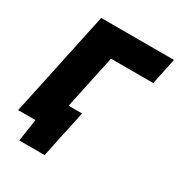

<svg xmlns="http://www.w3.org/2000/svg" viewBox="-200 -845 1050 1128"><g transform="rotate(30 325.0 -281.0)"><path d="M4 0Q16.5 -57 27.5 -109.5Q38.5 -162 53.5 -231.5L105 -473.5Q120 -543.5 131.5 -598.5Q143 -653.5 156 -713H649.5L612 -534.5H325.5Q321 -512.5 316 -489.5Q311 -466.5 305.5 -441L261 -231.5Q253.5 -198 248 -170.5H339Q330.5 -130 321.8 -88.5Q313 -47 304 -6.5Q296 32 287.5 72Q279 112 271 151H99L121.5 0Z"/></g></svg>

Font: Commissioner ExtraBold
Style: Italic
Weight: 800
Italic angle: -12°
Designer: Kostas Bartsokas
Foundry: Kostas Bartsokas
Version: Version 1.000; ttfautohint (v1.8.3)